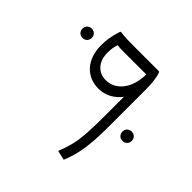

<svg xmlns="http://www.w3.org/2000/svg" viewBox="-182 -1038 1573 1573"><g transform="rotate(-45 604.0 -252.0)"><path d="M916 -612C947 -612 970 -634 970 -666C970 -698 947 -720 916 -720C885 -720 862 -698 862 -666C862 -634 885 -612 916 -612ZM1116 -484C1034 -509 987 -516 928 -516C760 -516 660 -417 660 -280C660 -198 702 -129 761 -85H552C414 -85 272 -87 176 -115C153 -122 96 -139 74 -150H66L48 -69C73 -58 108 -46 147 -35C273 0 418 0 552 0H924C1008 0 1068 -8 1108 -24L1112 -32V-316C1112 -356 1112 -440 1120 -476ZM752 -287C752 -375 817 -436 921 -436C973 -436 995 -429 1024 -420C1021 -401 1020 -378 1020 -352V-85C849 -87 752 -178 752 -287ZM551 108C520 108 497 130 497 162C497 194 520 216 551 216C582 216 605 194 605 162C605 130 582 108 551 108Z"/></g></svg>

Font: Kufam Arabic Latin Roman Normal
Style: Regular
Weight: 400
Designer: Wael Morcos & Artur Schmal
Version: Version 1.200;PS 001.200;hotconv 1.0.88;makeotf.lib2.5.64775